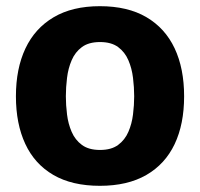

<svg xmlns="http://www.w3.org/2000/svg" viewBox="-20 -586 646 621"><path d="M193 -274.5Q193 -246 196.8 -215.8Q200.5 -185.5 211.8 -159.5Q223 -133.5 245 -117.2Q267 -101 303.5 -101Q340 -101 362 -117.2Q384 -133.5 395.2 -159.5Q406.5 -185.5 410.2 -215.8Q414 -246 414 -274.5Q414 -303.5 410.2 -334.2Q406.5 -365 395.2 -391.2Q384 -417.5 362 -433.8Q340 -450 303.5 -450Q267 -450 245 -433.8Q223 -417.5 211.8 -391.2Q200.5 -365 196.8 -334.2Q193 -303.5 193 -274.5ZM31.5 -274.5Q31.5 -364 62.2 -429.2Q93 -494.5 153.5 -530.2Q214 -566 303 -566Q393 -566 453.5 -530.5Q514 -495 544.8 -429.8Q575.5 -364.5 575.5 -274.5Q575.5 -184.5 544.8 -119.8Q514 -55 453.2 -20Q392.5 15 303 15Q213 15 152.5 -20.2Q92 -55.5 61.8 -120.5Q31.5 -185.5 31.5 -274.5Z"/></svg>

Font: Signika SC
Style: Regular
Weight: 300
Designer: Anna Giedryś
Foundry: Anna Giedryś
Version: Version 2.000